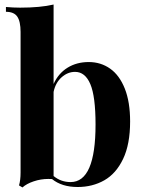

<svg xmlns="http://www.w3.org/2000/svg" viewBox="-20 -802 626 838"><path d="M547.9 -272Q547.9 -172.4 517.3 -108.4Q486.8 -44.4 435.3 -15.1Q383.8 14.2 318.8 14.2Q250 14.2 207 -20.5Q201.7 -21 190.9 -21Q158.2 -21 127 -10.5Q95.7 0 78.1 16.1L63 7.3Q69.8 -15.6 69.8 -48.8V-662.6Q69.8 -708.5 55.4 -729.5Q41 -750.5 5.9 -750.5V-771.5Q37.6 -768.6 67.9 -768.6Q155.8 -768.6 213.9 -782.2V-435.5Q234.9 -481.9 274.9 -506.6Q314.9 -531.2 367.2 -531.2Q419.9 -531.2 460.7 -502.4Q501.5 -473.6 524.7 -415.3Q547.9 -356.9 547.9 -272ZM397 -258.3Q397 -381.3 374.3 -434.8Q351.6 -488.3 307.6 -488.3Q275.4 -488.3 248.8 -464.6Q222.2 -440.9 213.9 -400.9V-33.7Q246.1 -7.3 288.1 -7.3Q397 -7.3 397 -258.3Z"/></svg>

Font: TypoPRO Playfair Display
Style: Bold
Weight: 700
Designer: Claus Eggers Sørensen
Foundry: Claus Eggers Sørensen
Version: Version 1.004;PS 001.004;hotconv 1.0.70;makeotf.lib2.5.58329